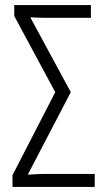

<svg xmlns="http://www.w3.org/2000/svg" viewBox="-20 -734 415 754"><path d="M29 0H352V-51H164C132 -51 108 -49 89 -48L258 -372L99 -666C120 -665 139 -664 161 -664H337V-714H36V-671L197 -372L29 -46Z"/></svg>

Font: Noto Sans Display Condensed Light
Style: Regular
Weight: 300
Width: 3
Designer: Monotype Design Team
Foundry: Monotype Imaging Inc.
Version: Version 1.900